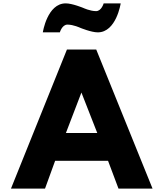

<svg xmlns="http://www.w3.org/2000/svg" viewBox="-20 -1119 970 1139"><path d="M456 -954C456 -954 521 -927 560 -927C670 -927 696 -1099 696 -1099H595C595 -1099 582 -1053 550 -1053C514 -1053 474 -1072 474 -1072C474 -1072 409 -1099 370 -1099C260 -1099 234 -927 234 -927H335C335 -927 348 -973 380 -973C416 -973 456 -954 456 -954ZM551 -825H377L45 0H247L307 -165H621L683 0H885ZM557 -330H371L463 -570Z"/></svg>

Font: Sztylet
Style: Bd
Weight: 700
Foundry: Cannot Into Space Fonts, PlusOne Fonts
Version: Version 0.12